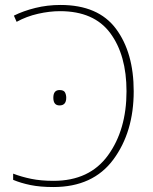

<svg xmlns="http://www.w3.org/2000/svg" viewBox="-20 -744 618 774"><path d="M195 10Q355 10 437 -101Q519 -212 519 -376Q519 -532 447.5 -628Q376 -724 224 -724Q171 -724 122.5 -712Q74 -700 36 -681L47 -656Q87 -678 133.5 -688.5Q180 -699 222 -699Q359 -699 424.5 -610.5Q490 -522 490 -376Q490 -221 415.5 -118Q341 -15 196 -15Q145 -15 106 -23Q67 -31 33 -44V-19Q64 -6 103 2Q142 10 195 10ZM195 -350Q195 -319 220 -319Q247 -319 247 -350Q247 -362 242 -371.5Q237 -381 220 -381Q195 -381 195 -350Z"/></svg>

Font: Noto Sans Display Thin
Style: Regular
Weight: 250
Designer: Monotype Design Team
Foundry: Monotype Imaging Inc.
Version: Version 1.900